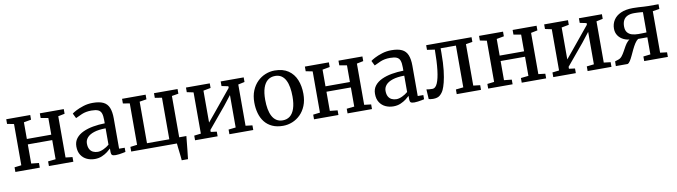

<svg xmlns="http://www.w3.org/2000/svg" viewBox="-35 -1189 7015 1990"><g transform="rotate(-10 3472.0 -194.5)"><path d="M38.5 0V-49L111 -57.5V-491.5L40 -505.5V-554.5H292.5V-505.5L215 -491.5V-316H472V-491.5L393.5 -505.5V-554.5H645.5V-505.5L576.5 -491.5V-57.5L648.5 -49V0H391.5V-49L472 -57.5V-259H215V-57.5L295.5 -49V0Z M874 11Q829 11 791 -6.5Q753 -24 729.8 -59.8Q706.5 -95.5 706.5 -149.5Q706.5 -200 734 -235Q761.5 -270 808.5 -291.8Q855.5 -313.5 914.8 -324Q974 -334.5 1038 -335.5V-371Q1038 -416 1028.5 -442Q1019 -468 994.5 -479Q970 -490 924.5 -490Q866.5 -490 822.8 -471.5Q779 -453 755 -440.5L729.5 -492Q739.5 -501.5 772.8 -519Q806 -536.5 852.8 -551.2Q899.5 -566 951 -566Q1021.5 -566 1062.5 -546Q1103.5 -526 1121.2 -482.5Q1139 -439 1139 -370V-51L1198 -50.5V-6.5Q1187 -4 1168.8 -0.5Q1150.5 3 1130.5 5.8Q1110.5 8.5 1093.5 8.5Q1067 8.5 1056.2 0.5Q1045.5 -7.5 1045.5 -37V-69Q1033 -56.5 1008.5 -37.5Q984 -18.5 949.8 -3.8Q915.5 11 874 11ZM917.5 -57Q944.5 -57 978.2 -72.8Q1012 -88.5 1038 -111V-283Q963.5 -282.5 915 -266.5Q866.5 -250.5 843 -223.2Q819.5 -196 819.5 -161.5Q819.5 -124.5 832.2 -101.5Q845 -78.5 867.2 -67.8Q889.5 -57 917.5 -57Z M1757.5 180Q1756 160 1753.5 136.2Q1751 112.5 1748 88.2Q1745 64 1742.5 41.2Q1740 18.5 1738.5 0H1257.5V-49L1329.5 -58V-494L1259 -505.5V-554.5H1507V-505.5L1433.5 -494V-56.5H1668.5V-494L1595 -505.5V-554.5H1843V-505.5L1773 -494V-59H1848.5Q1846.5 -39 1844 -14.8Q1841.5 9.5 1839 35.2Q1836.5 61 1833.8 87Q1831 113 1828.2 136.8Q1825.5 160.5 1823.5 180Z M1929.5 0V-49L2000.5 -57.5V-491.5L1931.5 -506V-554.5H2182V-506L2104.5 -491.5V-155.5L2177 -243L2367 -474.5V-491.5L2297 -506V-554.5H2539V-506L2471 -491.5V-57.5L2542 -49V0H2291V-49L2367 -57.5V-399L2289 -299L2104.5 -77.5V-57L2167 -49V0Z M2602 -278.5Q2602 -349 2624.2 -403Q2646.5 -457 2684 -494Q2721.5 -531 2768.8 -550Q2816 -569 2866 -569Q2953.5 -569 3009.5 -530.8Q3065.5 -492.5 3092.2 -427Q3119 -361.5 3119 -279.5Q3119 -209 3097 -154.8Q3075 -100.5 3037.2 -63.5Q2999.5 -26.5 2952.5 -7.8Q2905.5 11 2855 11Q2789.5 11 2741.8 -11Q2694 -33 2663 -72.2Q2632 -111.5 2617 -164.5Q2602 -217.5 2602 -278.5ZM2861.5 -45.5Q2906.5 -45.5 2938 -70.5Q2969.5 -95.5 2986.2 -145.8Q3003 -196 3003 -271.5Q3003 -323 2995.5 -367Q2988 -411 2971.2 -443.8Q2954.5 -476.5 2927.5 -494.5Q2900.5 -512.5 2861.5 -512.5Q2816 -512.5 2784 -487.5Q2752 -462.5 2735 -412.5Q2718 -362.5 2718 -286.5Q2718 -234.5 2726 -190.5Q2734 -146.5 2751 -114Q2768 -81.5 2795.5 -63.5Q2823 -45.5 2861.5 -45.5Z M3181.5 0V-49L3254 -57.5V-491.5L3183 -505.5V-554.5H3435.5V-505.5L3358 -491.5V-316H3615V-491.5L3536.5 -505.5V-554.5H3788.5V-505.5L3719.5 -491.5V-57.5L3791.5 -49V0H3534.5V-49L3615 -57.5V-259H3358V-57.5L3438.5 -49V0Z M4017 11Q3972 11 3934 -6.5Q3896 -24 3872.8 -59.8Q3849.5 -95.5 3849.5 -149.5Q3849.5 -200 3877 -235Q3904.5 -270 3951.5 -291.8Q3998.5 -313.5 4057.8 -324Q4117 -334.5 4181 -335.5V-371Q4181 -416 4171.5 -442Q4162 -468 4137.5 -479Q4113 -490 4067.5 -490Q4009.5 -490 3965.8 -471.5Q3922 -453 3898 -440.5L3872.5 -492Q3882.5 -501.5 3915.8 -519Q3949 -536.5 3995.8 -551.2Q4042.5 -566 4094 -566Q4164.5 -566 4205.5 -546Q4246.5 -526 4264.2 -482.5Q4282 -439 4282 -370V-51L4341 -50.5V-6.5Q4330 -4 4311.8 -0.5Q4293.5 3 4273.5 5.8Q4253.5 8.5 4236.5 8.5Q4210 8.5 4199.2 0.5Q4188.5 -7.5 4188.5 -37V-69Q4176 -56.5 4151.5 -37.5Q4127 -18.5 4092.8 -3.8Q4058.5 11 4017 11ZM4060.5 -57Q4087.5 -57 4121.2 -72.8Q4155 -88.5 4181 -111V-283Q4106.5 -282.5 4058 -266.5Q4009.5 -250.5 3986 -223.2Q3962.5 -196 3962.5 -161.5Q3962.5 -124.5 3975.2 -101.5Q3988 -78.5 4010.2 -67.8Q4032.5 -57 4060.5 -57Z M4435 6Q4419.5 6 4407.5 4Q4395.5 2 4388.5 -0.5L4382.5 -103Q4393 -100.5 4410 -99Q4427 -97.5 4446.5 -97.5Q4477.5 -97.5 4498 -143.8Q4518.5 -190 4529 -278.5Q4539.5 -367 4540 -494L4459.5 -505.5V-554.5H4937V-505L4867.5 -493.5V-57.5L4939 -49V0H4683.5V-49L4762.5 -57.5V-497H4601.5V-448Q4601.5 -340.5 4592.8 -265.5Q4584 -190.5 4571.5 -142.5Q4559 -94.5 4546.5 -68Q4532 -37 4507 -15.5Q4482 6 4435 6Z M5014.5 0V-49L5087 -57.5V-491.5L5016 -505.5V-554.5H5268.5V-505.5L5191 -491.5V-316H5448V-491.5L5369.5 -505.5V-554.5H5621.5V-505.5L5552.5 -491.5V-57.5L5624.5 -49V0H5367.5V-49L5448 -57.5V-259H5191V-57.5L5271.5 -49V0Z M5699.5 0V-49L5770.5 -57.5V-491.5L5701.5 -506V-554.5H5952V-506L5874.5 -491.5V-155.5L5947 -243L6137 -474.5V-491.5L6067 -506V-554.5H6309V-506L6241 -491.5V-57.5L6312 -49V0H6061V-49L6137 -57.5V-399L6059 -299L5874.5 -77.5V-57L5937 -49V0Z M6358 0 6359 -49.5 6397 -62Q6418 -69 6434 -89Q6450 -109 6464 -135Q6478 -161 6492.8 -186.8Q6507.5 -212.5 6526 -231.5Q6544.5 -250.5 6570 -256.5L6570.5 -245Q6524 -245 6486.8 -262.2Q6449.5 -279.5 6427.8 -311Q6406 -342.5 6406 -384.5Q6406 -434.5 6431.5 -474.8Q6457 -515 6508.2 -538.2Q6559.5 -561.5 6636.5 -561.5Q6664.5 -561.5 6694.8 -559.8Q6725 -558 6752 -556.2Q6779 -554.5 6796.5 -554.5H6905V-505L6834 -493.5V-57L6905.5 -48.5V0H6656.5V-48.5L6731.5 -57V-237H6634.5Q6615.5 -224.5 6598.5 -198Q6581.5 -171.5 6566.2 -139.5Q6551 -107.5 6537 -77.2Q6523 -47 6509.2 -25.5Q6495.5 -4 6481.5 0ZM6645.5 -286.5Q6659.5 -286.5 6676 -286.8Q6692.5 -287 6707.8 -287.5Q6723 -288 6731.5 -288.5V-502Q6722.5 -503.5 6705.8 -504.8Q6689 -506 6670.8 -506.8Q6652.5 -507.5 6638.5 -507.5Q6596.5 -507.5 6568.5 -494Q6540.5 -480.5 6526.8 -454.2Q6513 -428 6513 -390Q6513 -349.5 6530.8 -327Q6548.5 -304.5 6578.5 -295.5Q6608.5 -286.5 6645.5 -286.5Z"/></g></svg>

Font: Merriweather 20pt
Style: Regular
Weight: 400
Version: Version 2.100